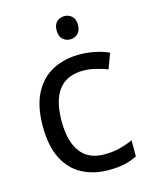

<svg xmlns="http://www.w3.org/2000/svg" viewBox="-113 -811 706 895"><g transform="rotate(-15 240.0 -363.5)"><path d="M300 10Q229 10 173.5 -19Q118 -48 86.5 -109Q55 -170 55 -265Q55 -364 88 -426Q121 -488 177.5 -517Q234 -546 306 -546Q347 -546 385 -537.5Q423 -529 447 -517L420 -444Q396 -453 364 -461Q332 -469 304 -469Q146 -469 146 -266Q146 -169 184.5 -117.5Q223 -66 299 -66Q343 -66 376.5 -75Q410 -84 438 -97V-19Q411 -5 378.5 2.5Q346 10 300 10ZM285 -737Q305 -737 320.5 -723.5Q336 -710 336 -681Q336 -653 320.5 -639Q305 -625 285 -625Q263 -625 248 -639Q233 -653 233 -681Q233 -710 248 -723.5Q263 -737 285 -737Z"/></g></svg>

Font: Noto Sans Sharada
Style: Regular
Weight: 400
Designer: Monotype Design Team
Foundry: Monotype Imaging Inc.
Version: Version 2.006; ttfautohint (v1.8.4.7-5d5b)